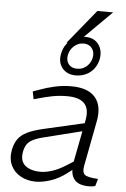

<svg xmlns="http://www.w3.org/2000/svg" viewBox="-60 -944 651 994"><g transform="rotate(5 265.5 -447.0)"><path d="M473 3Q465 5 457 6Q449 7 441 7Q387 7 365.5 -19Q344 -45 349 -86L348 -98L393 -330Q405 -390 378.5 -419Q352 -448 288 -448Q246 -448 209 -440.5Q172 -433 145 -425L116 -417L108 -457L139 -468Q176 -482 218.5 -491.5Q261 -501 305 -501Q347 -501 378 -490.5Q409 -480 428.5 -458Q448 -436 454 -403.5Q460 -371 451 -328L407 -98Q400 -63 414.5 -50.5Q429 -38 484 -35ZM163 7Q121 7 86.5 -11.5Q52 -30 35 -64.5Q18 -99 27 -148Q34 -181 50 -203.5Q66 -226 98 -241.5Q130 -257 183 -269L414 -322L406 -280L190 -226Q152 -217 130.5 -206Q109 -195 99 -179.5Q89 -164 85 -142Q76 -93 104.5 -69.5Q133 -46 185 -46Q212 -46 245.5 -57Q279 -68 315 -91L375 -129L377 -92L323 -51Q285 -22 242.5 -7.5Q200 7 163 7ZM322 -559Q277 -559 252.5 -589Q228 -619 237 -664Q243 -695 260 -716.5Q277 -738 302 -750Q327 -762 356 -762Q400 -762 423.5 -731Q447 -700 439 -654Q433 -625 416.5 -603.5Q400 -582 375.5 -570.5Q351 -559 322 -559ZM326 -594Q355 -594 375.5 -612Q396 -630 402 -657Q408 -686 393 -706.5Q378 -727 349 -727Q322 -727 300.5 -708.5Q279 -690 273 -662Q267 -632 282 -613Q297 -594 326 -594ZM260 -723 405 -901H487L308 -723Z"/></g></svg>

Font: REM ExtraLight
Style: Italic
Weight: 250
Italic angle: -11°
Designer: Octavio Pardo
Foundry: Ashler Design
Version: Version 1.005;gftools[0.9.28]